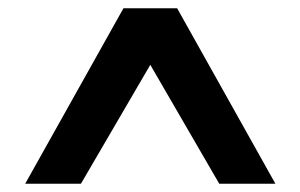

<svg xmlns="http://www.w3.org/2000/svg" viewBox="-20 -720 727 465"><path d="M41 -275 279 -700H409L647 -275H511L344 -563L176 -275Z"/></svg>

Font: DM Sans 10pt
Style: Bold
Weight: 700
Version: Version 4.004;gftools[0.9.30]